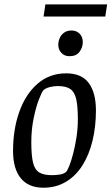

<svg xmlns="http://www.w3.org/2000/svg" viewBox="-20 -848 509 877"><path d="M178.4 9.4Q109.9 9.4 74.8 -34.1Q39.6 -77.6 39.6 -157.9Q39.6 -258 68.6 -338.5Q97.5 -419 152.1 -466Q206.6 -513 282.2 -513Q352.9 -513 385.5 -468.6Q418.2 -424.2 418.2 -344.1Q418.2 -269 402.5 -204.6Q386.7 -140.3 356.3 -92.2Q325.9 -44.1 280.9 -17.4Q236 9.4 178.4 9.4ZM216.1 -47.9Q233.1 -47.9 251.4 -50.4Q269.7 -52.9 281 -62Q287.3 -67.5 296.4 -90.1Q305.4 -112.7 314.2 -146.4Q323 -180.1 329.3 -220.8Q335.6 -261.6 335.6 -304.2Q335.6 -362.9 328 -395.7Q320.3 -428.4 300.7 -441.7Q281.1 -454.9 243.3 -454.9Q226.3 -454.9 207.4 -450.2Q188.5 -445.4 178.7 -436.4Q171.3 -428.7 157.8 -393.9Q144.3 -359.1 133.7 -307.8Q123 -256.4 123 -198.7Q123 -138.5 130.8 -105.7Q138.6 -72.9 159.1 -60.4Q179.7 -47.9 216.1 -47.9ZM297.2 -591.3Q274.4 -591.3 260.3 -606.5Q246.2 -621.7 246.2 -643.4Q246.2 -658.7 252.7 -673.9Q259.2 -689.1 272.7 -698.9Q286.3 -708.7 306.9 -708.7Q328.6 -708.7 343.3 -694.5Q358.1 -680.3 358.1 -655.3Q358.1 -631.5 343.3 -611.4Q328.6 -591.3 297.2 -591.3ZM179 -772.4 187.3 -828H469.3L460.9 -772.4Z"/></svg>

Font: Faustina Light
Style: Italic
Weight: 300
Italic angle: -8°
Designer: Alfonso Garcia
Foundry: http://www.omnibus-type.com
Version: Version 1.200